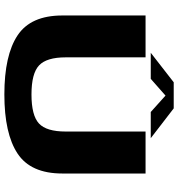

<svg xmlns="http://www.w3.org/2000/svg" viewBox="14 -864 855 924"><g transform="rotate(90 442.0 -402.5)"><path d="M435 4.5Q246.5 4.5 150.8 -59Q55 -122.5 55 -274.5V-675H256.5V-290.5Q256.5 -199 295.2 -162.5Q334 -126 435 -126Q536 -126 574.8 -162Q613.5 -198 613.5 -290.5V-675H815.5V-274.5Q815.5 -122.5 719.5 -59Q623.5 4.5 435 4.5ZM376.5 -810.5H502L645.5 -700H519.5L440.5 -771L360 -700H234.5Z"/></g></svg>

Font: Anybody Wide
Style: Bold
Weight: 700
Width: 7
Designer: Tyler Finck
Foundry: Etcetera Type Company
Version: Version 1.000; ttfautohint (v1.8)